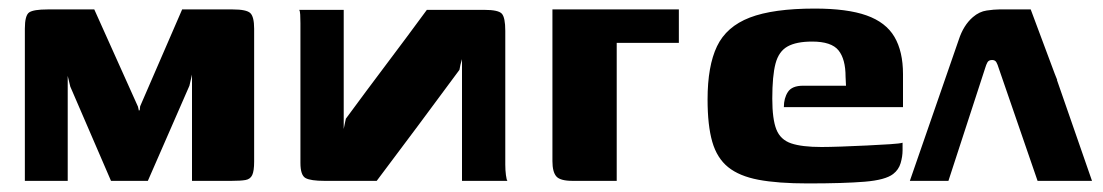

<svg xmlns="http://www.w3.org/2000/svg" viewBox="-20 -422 2573 448"><path d="M38 0V-355Q38 -386 48 -393Q58 -400 91 -400H200L302 -173L304 -164L306 -165L307 -174L405 -400H523Q555 -400 564 -391.5Q573 -383 573 -355V-45Q573 -23 568.5 -13.5Q564 -4 553 -2Q542 0 520 0H428V-248L422 -222L325 0H239L144 -220L138 -245V0Z M1164 0Q1137 0 1110.5 0Q1084 0 1058 0Q1058 -72 1058 -142.5Q1058 -213 1058 -284Q1056 -278 1054.5 -271.5Q1053 -265 1052 -259Q1004 -194 956 -129.5Q908 -65 859 0Q829 0 798 0Q767 0 737 0Q705 0 693 -6.5Q681 -13 681 -42Q681 -119 681 -195.5Q681 -272 681 -349Q681 -357 681 -368Q681 -379 680.5 -388Q680 -397 678 -399Q704 -399 730 -399Q756 -399 782 -399Q782 -330 782 -260.5Q782 -191 782 -121Q783 -127 784.5 -133.5Q786 -140 787 -145Q834 -209 881.5 -272Q929 -335 976 -399Q1009 -399 1042.5 -399Q1076 -399 1110 -399Q1143 -399 1151 -390Q1159 -381 1159 -350Q1159 -273 1159 -194.5Q1159 -116 1159 -38Q1159 -25 1160.5 -13.5Q1162 -2 1164 0Z M1269 -400H1564V-322H1419V0H1316Q1287 0 1278 -10.5Q1269 -21 1269 -46Z M1865 6Q1795 6 1750 -2.5Q1705 -11 1679 -32Q1653 -53 1642 -91Q1631 -129 1631 -190Q1631 -268 1653 -314Q1675 -360 1729.5 -381Q1784 -402 1881 -402Q1957 -402 2002 -386Q2047 -370 2067 -336Q2087 -302 2087 -249V-172H1809Q1809 -193 1818.5 -207.5Q1828 -222 1854 -222H1954L1953 -243Q1953 -284 1936.5 -304.5Q1920 -325 1875 -325Q1838 -325 1817.5 -313.5Q1797 -302 1789.5 -273.5Q1782 -245 1782 -192Q1782 -144 1791.5 -120Q1801 -96 1826 -87.5Q1851 -79 1897 -79Q1914 -79 1943 -80Q1972 -81 2002.5 -82.5Q2033 -84 2056.5 -85.5Q2080 -87 2086 -89V-71Q2086 -57 2081.5 -41.5Q2077 -26 2064 -16Q2046 -2 1997.5 2Q1949 6 1865 6Z M2446 -236 2528 0H2401L2310 -264Q2308 -271 2305 -276.5Q2302 -282 2295 -282Q2287 -282 2284 -276.5Q2281 -271 2279 -264L2193 0H2103L2217 -329Q2228 -363 2250 -382Q2265 -395 2282.5 -397.5Q2300 -400 2311 -400H2385L2441 -250L2447 -235Z"/></svg>

Font: r_Genos
Style: Bold
Weight: 700
Designer: Robert E. Leuschke
Foundry: Robert E. Leuschke
Version: Version 2.000;June 29, 2024;FontCreator 14.0.0.2814 32-bit